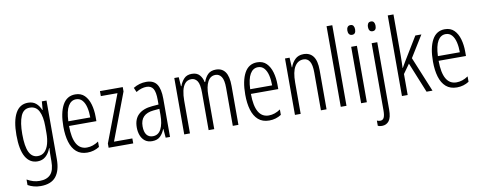

<svg xmlns="http://www.w3.org/2000/svg" viewBox="-77 -1151 4480 1783"><g transform="rotate(-10 2163.0 -259.5)"><path d="M201 -542Q247 -542 276 -517.5Q305 -493 321 -453H325L331 -532H375V20Q375 128 329.5 184.5Q284 241 185 241Q119 241 65 210V158Q95 175 123.5 183.5Q152 192 184 192Q252 192 287 154.5Q322 117 322 30V-2Q322 -21 322.5 -43.5Q323 -66 325 -93H322Q305 -46 273.5 -18Q242 10 196 10Q123 10 83.5 -58Q44 -126 44 -264Q44 -398 83.5 -470Q123 -542 201 -542ZM209 -494Q150 -494 124.5 -432.5Q99 -371 99 -264Q99 -147 126 -92.5Q153 -38 207 -38Q247 -38 272.5 -64Q298 -90 310 -134.5Q322 -179 322 -233V-300Q322 -389 295.5 -441.5Q269 -494 209 -494Z M647 -542Q701 -542 734 -509Q767 -476 782.5 -422Q798 -368 798 -305V-263H540Q541 -37 670 -37Q726 -37 780 -74V-23Q755 -7 726.5 1.5Q698 10 666 10Q603 10 563.5 -24.5Q524 -59 505.5 -121Q487 -183 487 -265Q487 -395 527 -468.5Q567 -542 647 -542ZM647 -496Q600 -496 572.5 -449.5Q545 -403 541 -307H748Q748 -358 738 -401Q728 -444 705.5 -470Q683 -496 647 -496Z M1099 0H867V-40L1036 -485H879V-532H1094V-491L926 -47H1099Z M1316 -542Q1385 -542 1415.5 -497.5Q1446 -453 1446 -360V0H1405L1398 -84H1396Q1381 -44 1353.5 -17Q1326 10 1277 10Q1235 10 1208.5 -11Q1182 -32 1169.5 -66Q1157 -100 1157 -140Q1157 -219 1202.5 -261Q1248 -303 1332 -310L1393 -315V-358Q1393 -433 1373.5 -464.5Q1354 -496 1310 -496Q1289 -496 1264.5 -489Q1240 -482 1212 -465L1194 -507Q1251 -542 1316 -542ZM1338 -269Q1212 -257 1212 -141Q1212 -88 1232.5 -61Q1253 -34 1291 -34Q1343 -34 1368.5 -83.5Q1394 -133 1394 -216V-274Z M1973 -542Q2031 -542 2061 -499.5Q2091 -457 2091 -367V0H2038V-359Q2038 -432 2017 -463Q1996 -494 1961 -494Q1913 -494 1888 -447.5Q1863 -401 1863 -319V0H1810V-352Q1810 -433 1789 -463.5Q1768 -494 1734 -494Q1696 -494 1674 -468.5Q1652 -443 1643 -401Q1634 -359 1634 -309V0H1580V-532H1622L1628 -446H1632Q1645 -484 1671.5 -513Q1698 -542 1746 -542Q1794 -542 1819 -513.5Q1844 -485 1851 -446H1856Q1872 -491 1899 -516.5Q1926 -542 1973 -542Z M2362 -542Q2416 -542 2449 -509Q2482 -476 2497.5 -422Q2513 -368 2513 -305V-263H2255Q2256 -37 2385 -37Q2441 -37 2495 -74V-23Q2470 -7 2441.5 1.5Q2413 10 2381 10Q2318 10 2278.5 -24.5Q2239 -59 2220.5 -121Q2202 -183 2202 -265Q2202 -395 2242 -468.5Q2282 -542 2362 -542ZM2362 -496Q2315 -496 2287.5 -449.5Q2260 -403 2256 -307H2463Q2463 -358 2453 -401Q2443 -444 2420.5 -470Q2398 -496 2362 -496Z M2800 -542Q2859 -542 2890.5 -500Q2922 -458 2922 -370V0H2869V-357Q2869 -428 2849 -461Q2829 -494 2791 -494Q2738 -494 2708 -445.5Q2678 -397 2678 -295V0H2624V-532H2667L2672 -440H2675Q2689 -482 2719.5 -512Q2750 -542 2800 -542Z M3110 0H3056V-760H3110Z M3276 -732Q3295 -732 3303.5 -719Q3312 -706 3312 -686Q3312 -640 3276 -640Q3258 -640 3248.5 -652.5Q3239 -665 3239 -686Q3239 -706 3248 -719Q3257 -732 3276 -732ZM3302 -532V0H3248V-532Z M3433 -686Q3433 -706 3441.5 -719Q3450 -732 3470 -732Q3488 -732 3496.5 -719Q3505 -706 3505 -686Q3505 -640 3469 -640Q3451 -640 3442 -652.5Q3433 -665 3433 -686ZM3403 241Q3390 241 3380.5 239Q3371 237 3364 233V184Q3379 191 3395 191Q3420 191 3430.5 169Q3441 147 3441 100V-532H3494V103Q3494 178 3469.5 209.5Q3445 241 3403 241Z M3687 -372Q3687 -341 3686 -313Q3685 -285 3684 -255H3686Q3695 -271 3702.5 -284Q3710 -297 3719 -312L3853 -532H3910L3785 -330L3921 0H3865L3749 -285L3687 -198V0H3633V-760H3687Z M4132 -542Q4186 -542 4219 -509Q4252 -476 4267.5 -422Q4283 -368 4283 -305V-263H4025Q4026 -37 4155 -37Q4211 -37 4265 -74V-23Q4240 -7 4211.5 1.5Q4183 10 4151 10Q4088 10 4048.5 -24.5Q4009 -59 3990.5 -121Q3972 -183 3972 -265Q3972 -395 4012 -468.5Q4052 -542 4132 -542ZM4132 -496Q4085 -496 4057.5 -449.5Q4030 -403 4026 -307H4233Q4233 -358 4223 -401Q4213 -444 4190.5 -470Q4168 -496 4132 -496Z"/></g></svg>

Font: Noto Sans Tamil ExtraCondensed Light
Style: Regular
Weight: 300
Width: 2
Designer: Jelle Bosma - Monotype Design Team
Foundry: Monotype Imaging Inc.
Version: Version 2.004; ttfautohint (v1.8.4.7-5d5b)